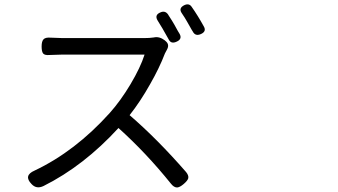

<svg xmlns="http://www.w3.org/2000/svg" viewBox="-20 -832 1540 876"><path d="M124 7.8Q85.9 -31.2 137.7 -53.7Q323.2 -141.6 480.5 -316.4Q530.3 -372.1 575.2 -447.3Q621.1 -524.4 639.6 -583H453.1H266.6Q245.1 -583 206.1 -581.1Q184.6 -579.1 176.8 -587.9Q169.9 -596.7 169.9 -620.1Q169.9 -643.6 178.7 -652.8Q187.5 -662.1 210.9 -660.2Q250 -658.2 266.6 -658.2H635.7Q663.1 -658.2 681.6 -661.1Q707 -667 732.4 -647.5L734.4 -645.5Q754.9 -629.9 742.2 -606.4Q740.2 -603.5 737.3 -597.2Q734.4 -590.8 732.4 -587.9Q707 -521.5 665 -448.2Q620.1 -368.2 571.3 -306.6Q697.3 -198.2 829.1 -46.9Q841.8 -31.2 838.9 -18.6Q835.9 -7.8 818.4 7.3Q800.8 22.5 788.1 23.4Q773.4 23.4 759.8 5.9Q646.5 -134.8 520.5 -248Q362.3 -75.2 178.7 16.6Q146.5 32.2 124 7.8ZM749 -653.3Q718.8 -708 699.2 -738.3Q683.6 -763.7 711.9 -775.4Q733.4 -785.2 747.1 -765.6L748 -763.7Q766.6 -735.4 775.4 -719.7Q781.2 -710 791 -691.4Q796.9 -681.6 799.8 -676.8Q812.5 -653.3 785.2 -641.6Q759.8 -629.9 749 -653.3ZM859.4 -688.5Q857.4 -691.4 854.5 -696.3Q840.8 -720.7 834 -732.4Q824.2 -750 809.6 -771.5Q793 -794.9 821.3 -808.6Q842.8 -818.4 854.5 -800.8Q882.8 -760.7 910.2 -710.9Q922.9 -688.5 897 -676.8Q871.1 -665 859.4 -688.5Z"/></svg>

Font: Bpmf GenSen Rounded R
Style: R
Weight: 400
Foundry: But Ko
Version: Version 1.320